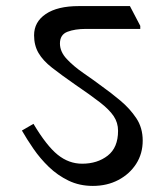

<svg xmlns="http://www.w3.org/2000/svg" viewBox="-20 -640 536 631"><path d="M441 -545H263Q226 -545 201.5 -535.5Q177 -526 177 -497Q177 -470 199.5 -446Q222 -422 254 -400Q286 -378 314 -357Q345 -335 376 -309Q407 -283 428 -251.5Q449 -220 449 -178Q449 -135 427.5 -101.5Q406 -68 369 -48.5Q332 -29 285 -29Q241 -29 205 -46.5Q169 -64 140.5 -91.5Q112 -119 90 -151Q68 -183 52 -211L90 -233Q133 -161 169.5 -131.5Q206 -102 250 -102Q300 -102 334 -128.5Q368 -155 368 -210Q368 -237 353.5 -258.5Q339 -280 308 -304Q277 -328 227 -362Q181 -394 151 -417.5Q121 -441 106.5 -466Q92 -491 92 -524Q92 -568 130.5 -594Q169 -620 239 -620H407L441 -555Z"/></svg>

Font: Tiro Devanagari Hindi
Style: Regular
Weight: 400
Designer: Devanagari: John Hudson & Fiona Ross. Latin: John Hudson.
Foundry: Tiro Typeworks Ltd.
Version: Version 1.52